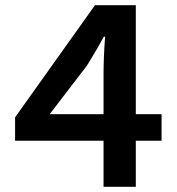

<svg xmlns="http://www.w3.org/2000/svg" viewBox="-20 -718 680 738"><path d="M384 -577H379Q358 -538 339 -507L315 -467L171 -279H378V-430Q378 -499 384 -577ZM38 -267 345 -698H502V-279H601V-177H502V0H378V-177H38Z"/></svg>

Font: Nebula Sans Semibold
Style: Regular
Weight: 600
Designer: Paul D. Hunt for Adobe (as Source Sans)
Foundry: Nebula Entertainment & Broadcasting LLC
Version: Version 1.010